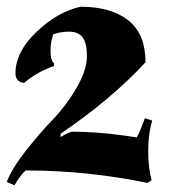

<svg xmlns="http://www.w3.org/2000/svg" viewBox="-27 -525 503 570"><path d="M425 -167Q413 -128 413 -77.5Q413 -27 423 10L411 18Q231 -19 49 -19Q32 -3 16 25L-7 15Q9 -26 50.5 -78.5Q92 -131 131 -171.5Q170 -212 200.5 -264.5Q231 -317 231 -357.5Q231 -398 218 -414.5Q205 -431 178.5 -431Q152 -431 131 -423Q123 -401 123 -373.5Q123 -346 134 -336L133 -329Q80 -310 45 -279Q19 -281 19 -308Q19 -371 81.5 -430.5Q144 -490 212 -505Q303 -505 354 -464.5Q405 -424 405 -340Q303 -230 153 -128V-118Q174 -131 186 -134Q274 -134 379 -117Q392 -142 403 -174Z"/></svg>

Font: Almendra
Style: Bold
Weight: 700
Designer: Ana Sanfelippo
Foundry: Ana Sanfelippo
Version: Version 1.004